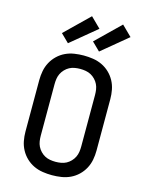

<svg xmlns="http://www.w3.org/2000/svg" viewBox="-143 -1071 886 1164"><g transform="rotate(15 300.0 -489.0)"><path d="M300 8Q271 8 241.5 3.5Q212 -1 185.5 -13.5Q159 -26 137.5 -46.5Q116 -67 102 -93Q88 -119 82.5 -148Q77 -177 77 -206V-529Q77 -558 82.5 -587Q88 -616 102 -642Q116 -668 137.5 -688.5Q159 -709 185.5 -721.5Q212 -734 241.5 -738.5Q271 -743 300 -743Q329 -743 358.5 -738.5Q388 -734 414.5 -721.5Q441 -709 462.5 -688.5Q484 -668 498 -642Q512 -616 517.5 -587Q523 -558 523 -529V-206Q523 -177 517.5 -148Q512 -119 498 -93Q484 -67 462.5 -46.5Q441 -26 414.5 -13.5Q388 -1 358.5 3.5Q329 8 300 8ZM300 -76Q317 -76 334.5 -79Q352 -82 367 -90Q382 -98 394.5 -111Q407 -124 414.5 -139.5Q422 -155 424.5 -172Q427 -189 427 -206V-529Q427 -546 424.5 -563Q422 -580 414.5 -595.5Q407 -611 394.5 -624Q382 -637 367 -645Q352 -653 334.5 -656Q317 -659 300 -659Q283 -659 265.5 -656Q248 -653 233 -645Q218 -637 205.5 -624Q193 -611 185.5 -595.5Q178 -580 175.5 -563Q173 -546 173 -529V-206Q173 -189 175.5 -172Q178 -155 185.5 -139.5Q193 -124 205.5 -111Q218 -98 233 -90Q248 -82 265.5 -79Q283 -76 300 -76ZM382 -790 331 -840 481 -986 544 -924ZM187 -790 136 -840 286 -986 349 -924Z"/></g></svg>

Font: Iosevka Medium Extended
Style: Regular
Weight: 500
Width: 7
Monospace: yes
Designer: Belleve Invis
Foundry: Belleve Invis
Version: Version 32.5.0; ttfautohint (v1.8.4)